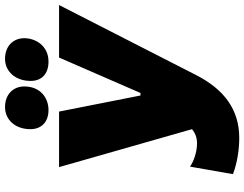

<svg xmlns="http://www.w3.org/2000/svg" viewBox="-124 -831 972 764"><g transform="rotate(-90 362.0 -449.0)"><path d="M195 17C309 17 389 -44 446 -156L724 -700H515L374 -376H364L300 -700H79L230 -171C213 -157 195 -151 173 -151C138 -151 100 -165 81 -179L51 -8C96 9 148 17 195 17ZM306 -742C356 -742 400 -776 400 -838C400 -884 367 -915 318 -915C268 -915 230 -875 230 -814C230 -770 259 -742 306 -742ZM499 -742C562 -742 592 -794 592 -838C592 -884 559 -915 510 -915C460 -915 422 -874 422 -813C422 -769 450 -742 499 -742Z"/></g></svg>

Font: Fixel Display 20240404 Black
Style: Italic
Weight: 900
Italic angle: -10°
Designer: AlfaBravo + MacPaw
Foundry: Kyrylo Tkachov, Marchela Mozhyna, Serhii Makarenko, Maria Weinstein, Zakhar Kryvoshyya
Version: Version 1.211;Glyphs 3.2 (3225)